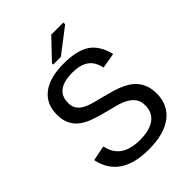

<svg xmlns="http://www.w3.org/2000/svg" viewBox="-238 -950 1076 1076"><g transform="rotate(-45 300.0 -412.0)"><path d="M550.8 -180.7Q550.8 -90.8 485.1 -40.5Q419.4 9.8 297.9 9.8Q74.7 9.8 38.6 -165L128.9 -183.1Q142.6 -120.1 185.5 -91.6Q228.5 -63 300.3 -63Q377.9 -63 418.2 -93.3Q458.5 -123.5 458.5 -179.2Q458.5 -213.4 442.6 -234.9Q426.8 -256.3 400.9 -270Q375 -283.7 342.5 -292.2Q310.1 -300.8 276.9 -309.1Q198.2 -329.6 164.8 -345.7Q131.3 -361.8 111.3 -382.6Q91.3 -403.3 81.1 -430.2Q70.8 -457 70.8 -493.2Q70.8 -577.6 130.1 -623.3Q189.5 -668.9 300.3 -668.9Q403.8 -668.9 458.5 -632.8Q513.2 -596.7 534.7 -510.7L442.9 -494.6Q431.2 -549.3 396 -574Q360.8 -598.6 299.8 -598.6Q161.6 -598.6 161.6 -494.6Q161.6 -465.3 174.6 -447Q187.5 -428.7 209.7 -416.7Q231.9 -404.8 261.5 -397Q291 -389.2 324.7 -380.4Q392.6 -363.3 422.4 -351.8Q452.1 -340.3 475.3 -325.7Q498.5 -311 515.1 -291Q531.7 -271 541.3 -244.1Q550.8 -217.3 550.8 -180.7ZM254.9 -706.1V-715.8L365.7 -832.5H461.9V-818.4L315.4 -706.1Z"/></g></svg>

Font: Cousine
Style: Regular
Weight: 400
Monospace: yes
Designer: Steve Matteson
Foundry: Ascender Corporation
Version: Version 1.20